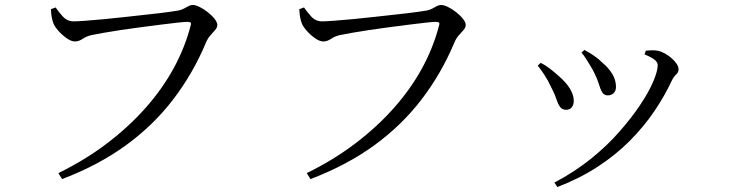

<svg xmlns="http://www.w3.org/2000/svg" viewBox="-20 -703 2970 773"><path d="M277 -617Q292 -617 324.5 -619.5Q357 -622 401 -626Q445 -630 492 -635.5Q539 -641 582 -645.5Q625 -650 656.5 -654.5Q688 -659 700 -661Q713 -664 722.5 -669.5Q732 -675 740 -679Q748 -683 756 -683Q767 -683 783.5 -675Q800 -667 816.5 -654Q833 -641 844 -627Q855 -613 855 -603Q855 -592 846 -582Q837 -572 826.5 -560Q816 -548 809 -531Q757 -407 677.5 -303Q598 -199 487.5 -118.5Q377 -38 230 18L215 -6Q323 -59 410.5 -125.5Q498 -192 565.5 -268Q633 -344 678.5 -427Q724 -510 747 -598Q751 -610 747 -612.5Q743 -615 735 -615Q724 -615 696 -612Q668 -609 629 -604Q590 -599 547.5 -593.5Q505 -588 465.5 -582Q426 -576 395 -570.5Q364 -565 350 -562Q330 -558 313.5 -547Q297 -536 282 -536Q267 -536 248.5 -549Q230 -562 215 -579Q200 -596 195 -609Q191 -620 188.5 -632.5Q186 -645 185 -666L204 -673Q216 -655 233.5 -636Q251 -617 277 -617Z M1277 -617Q1292 -617 1324.5 -619.5Q1357 -622 1401 -626Q1445 -630 1492 -635.5Q1539 -641 1582 -645.5Q1625 -650 1656.5 -654.5Q1688 -659 1700 -661Q1713 -664 1722.5 -669.5Q1732 -675 1740 -679Q1748 -683 1756 -683Q1767 -683 1783.5 -675Q1800 -667 1816.5 -654Q1833 -641 1844 -627Q1855 -613 1855 -603Q1855 -592 1846 -582Q1837 -572 1826.5 -560Q1816 -548 1809 -531Q1757 -407 1677.5 -303Q1598 -199 1487.5 -118.5Q1377 -38 1230 18L1215 -6Q1323 -59 1410.5 -125.5Q1498 -192 1565.5 -268Q1633 -344 1678.5 -427Q1724 -510 1747 -598Q1751 -610 1747 -612.5Q1743 -615 1735 -615Q1724 -615 1696 -612Q1668 -609 1629 -604Q1590 -599 1547.5 -593.5Q1505 -588 1465.5 -582Q1426 -576 1395 -570.5Q1364 -565 1350 -562Q1330 -558 1313.5 -547Q1297 -536 1282 -536Q1267 -536 1248.5 -549Q1230 -562 1215 -579Q1200 -596 1195 -609Q1191 -620 1188.5 -632.5Q1186 -645 1185 -666L1204 -673Q1216 -655 1233.5 -636Q1251 -617 1277 -617Z M2321 -491 2333 -502Q2355 -490 2373 -477.5Q2391 -465 2407 -449Q2431 -429 2445.5 -404.5Q2460 -380 2460 -353Q2460 -337 2450.5 -328Q2441 -319 2427 -319Q2412 -319 2404.5 -331.5Q2397 -344 2391 -364.5Q2385 -385 2373 -409Q2366 -423 2357.5 -437Q2349 -451 2340 -465.5Q2331 -480 2321 -491ZM2224 50 2212 32Q2292 -10 2357.5 -62.5Q2423 -115 2473 -172Q2523 -229 2558 -281.5Q2593 -334 2610.5 -376Q2628 -418 2628 -440Q2628 -452 2616 -462Q2604 -472 2575 -484L2580 -499Q2590 -500 2602.5 -500.5Q2615 -501 2627 -499Q2642 -496 2656.5 -488Q2671 -480 2684 -468.5Q2697 -457 2704.5 -445.5Q2712 -434 2712 -424Q2712 -412 2702 -403Q2692 -394 2684 -377Q2656 -317 2614.5 -255.5Q2573 -194 2516.5 -137Q2460 -80 2387.5 -32.5Q2315 15 2224 50ZM2145 -439 2157 -450Q2177 -440 2195.5 -425.5Q2214 -411 2227 -399Q2258 -373 2274 -347Q2290 -321 2290 -297Q2290 -281 2282 -271Q2274 -261 2259 -261Q2243 -261 2234.5 -273Q2226 -285 2219 -306.5Q2212 -328 2198 -354Q2186 -380 2172.5 -400.5Q2159 -421 2145 -439Z"/></svg>

Font: Early Summer Mincho
Style: Regular
Weight: 400
Designer: GuiWonder
Version: Version 1.002